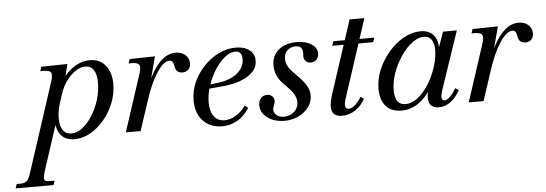

<svg xmlns="http://www.w3.org/2000/svg" viewBox="-189 -724 3311 1164"><g transform="rotate(-5 1466.0 -142.0)"><path d="M-137 280 -128 254H-104Q-79 254 -66 241.5Q-53 229 -42 194L133 -343Q147 -385 139 -400Q131 -415 95 -415H74L82 -441L241 -444L214 -333L194 -327Q229 -390 277.5 -422.5Q326 -455 377 -455Q438 -455 473 -413Q508 -371 508 -299Q508 -240 486 -184.5Q464 -129 426.5 -84Q389 -39 342 -12.5Q295 14 246 14Q180 14 153 -34Q126 -82 138 -156L152 -128L47 194Q36 230 40.5 242Q45 254 71 254H102L94 280ZM231 -22Q263 -22 296 -47.5Q329 -73 356 -115Q383 -157 399.5 -209.5Q416 -262 416 -315Q416 -366 398.5 -392.5Q381 -419 347 -419Q318 -419 288 -399Q258 -379 232.5 -344.5Q207 -310 193 -266L178 -221Q160 -166 160 -120.5Q160 -75 177.5 -48.5Q195 -22 231 -22Z M558 0 670 -343Q684 -384 676 -399.5Q668 -415 632 -415H611L620 -441L774 -444L727 -265L717 -261Q754 -356 800 -405.5Q846 -455 900 -455Q936 -455 958.5 -435.5Q981 -416 982 -385Q983 -362 969.5 -347Q956 -332 932 -332Q913 -332 901 -342.5Q889 -353 886 -378Q883 -395 876.5 -402.5Q870 -410 859 -410Q824 -410 783 -348.5Q742 -287 708 -182L648 0Z M1144 14Q1071 14 1027.5 -32.5Q984 -79 984 -156Q984 -213 1007.5 -266.5Q1031 -320 1071 -362Q1111 -404 1161.5 -429Q1212 -454 1266 -454Q1318 -454 1349 -430Q1380 -406 1380 -365Q1380 -311 1325 -274.5Q1270 -238 1173 -228L1073 -219L1076 -242L1149 -252Q1219 -262 1260.5 -297Q1302 -332 1302 -381Q1302 -430 1261 -430Q1230 -430 1197 -403.5Q1164 -377 1136.5 -333.5Q1109 -290 1091.5 -238Q1074 -186 1074 -137Q1074 -82 1097 -51.5Q1120 -21 1162 -21Q1196 -21 1229 -41Q1262 -61 1291 -99L1310 -83Q1278 -34 1236 -10Q1194 14 1144 14Z M1523 14Q1482 14 1449 0Q1416 -14 1397 -38.5Q1378 -63 1378 -93Q1378 -119 1392.5 -135.5Q1407 -152 1430 -152Q1455 -152 1467 -134Q1479 -116 1469 -91L1464 -77Q1454 -51 1471 -31Q1488 -11 1522 -11Q1559 -11 1584.5 -34.5Q1610 -58 1610 -92Q1610 -134 1569 -176L1529 -218Q1485 -264 1485 -327Q1485 -385 1526.5 -420Q1568 -455 1636 -455Q1692 -455 1726.5 -432.5Q1761 -410 1761 -375Q1761 -353 1747 -338.5Q1733 -324 1712 -324Q1693 -324 1681.5 -336Q1670 -348 1670 -367L1671 -386Q1671 -430 1629 -430Q1598 -430 1578 -411Q1558 -392 1558 -361Q1558 -319 1594 -282L1637 -237Q1667 -205 1680.5 -179Q1694 -153 1694 -126Q1694 -88 1671 -56Q1648 -24 1609 -5Q1570 14 1523 14Z M1874 14Q1826 14 1814 -18.5Q1802 -51 1822 -115L1969 -564H2059L1903 -87Q1883 -25 1917 -25Q1935 -25 1955.5 -42.5Q1976 -60 1994 -91L2014 -77Q1990 -34 1953 -10Q1916 14 1874 14ZM1850 -414 1860 -441H1947L1937 -414ZM1981 -414 1992 -441H2109L2099 -414Z M2236 14Q2172 14 2139.5 -24.5Q2107 -63 2107 -130Q2107 -189 2131.5 -246.5Q2156 -304 2197 -351.5Q2238 -399 2288.5 -427Q2339 -455 2390 -455Q2447 -455 2473.5 -418.5Q2500 -382 2493 -313L2481 -311L2527 -441H2611L2492 -90Q2471 -25 2499 -25Q2515 -25 2534.5 -44Q2554 -63 2570 -93L2591 -79Q2566 -34 2533 -10Q2500 14 2462 14Q2416 14 2404 -22Q2392 -58 2416 -124L2421 -111Q2385 -50 2338 -18Q2291 14 2236 14ZM2263 -23Q2299 -23 2335 -50Q2371 -77 2402 -124.5Q2433 -172 2453 -235Q2462 -264 2466 -289.5Q2470 -315 2470 -336Q2470 -376 2454 -398Q2438 -420 2408 -420Q2373 -420 2335.5 -391.5Q2298 -363 2267 -317Q2236 -271 2217 -217.5Q2198 -164 2198 -112Q2198 -23 2263 -23Z M2645 0 2757 -343Q2771 -384 2763 -399.5Q2755 -415 2719 -415H2698L2707 -441L2861 -444L2814 -265L2804 -261Q2841 -356 2887 -405.5Q2933 -455 2987 -455Q3023 -455 3045.5 -435.5Q3068 -416 3069 -385Q3070 -362 3056.5 -347Q3043 -332 3019 -332Q3000 -332 2988 -342.5Q2976 -353 2973 -378Q2970 -395 2963.5 -402.5Q2957 -410 2946 -410Q2911 -410 2870 -348.5Q2829 -287 2795 -182L2735 0Z"/></g></svg>

Font: Baskervville Medium
Style: Italic
Weight: 500
Italic angle: -18°
Version: Version 1.100